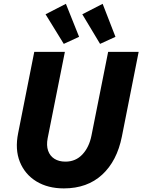

<svg xmlns="http://www.w3.org/2000/svg" viewBox="-20 -996 759 1023"><path d="M320.3 7.8Q234.9 7.8 173.8 -29.5Q112.8 -66.9 85.9 -133.3Q59.1 -199.7 76.7 -286.6L162.6 -719.7H325.7L233.9 -259.3Q226.6 -221.2 236.3 -193.1Q246.1 -165 270 -149.9Q293.9 -134.8 328.6 -134.8Q383.3 -134.8 419.2 -173.3Q455.1 -211.9 467.3 -273.4L556.2 -719.7H718.8L629.4 -268.6Q603.5 -138.2 524.2 -65.2Q444.8 7.8 320.3 7.8ZM319.8 -762.2 222.7 -919.9 331.1 -975.6 401.4 -799.8ZM513.2 -762.2 418.5 -919.9 526.9 -975.6 595.2 -799.8Z"/></svg>

Font: Reddit Sans ExtraBold
Style: Italic
Weight: 800
Italic angle: -11.25°
Designer: Stephen Hutchings
Version: Version 1.013